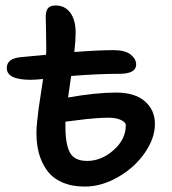

<svg xmlns="http://www.w3.org/2000/svg" viewBox="-20 -731 633 705"><path d="M291 -45.9Q243.2 -45.9 207.8 -61.8Q172.4 -77.6 152.3 -105.7Q132.3 -133.8 123 -167.7Q113.8 -201.7 113.8 -242.2Q113.8 -260.3 116.5 -286.6Q119.1 -313 122.1 -334Q125 -355 130.4 -389.4Q135.7 -423.8 138.2 -440.9Q109.4 -438 92.8 -438Q4.9 -438 4.9 -481Q4.9 -516.1 55.2 -521Q90.8 -524.4 148.9 -529.8Q149.9 -537.6 149.9 -553.2Q149.9 -582 148.9 -623.3Q147.9 -664.6 147.9 -668.9Q147.9 -690.9 156.2 -700.9Q164.6 -710.9 184.1 -710.9Q218.3 -710.9 238 -684.3Q257.8 -657.7 257.8 -610.8Q257.8 -583 252.9 -540Q339.8 -546.9 397.9 -546.9Q439 -546.9 459.5 -530.8Q480 -514.6 480 -494.1Q480 -460 418 -460Q340.8 -460 241.2 -452.1Q231 -382.8 230 -373Q332.5 -391.1 405.8 -391.1Q475.1 -391.1 512 -359.1Q548.8 -327.1 548.8 -275.9Q548.8 -222.7 511 -168.7Q473.1 -114.7 412.6 -80.3Q352.1 -45.9 291 -45.9ZM220.2 -266.1Q220.2 -201.2 236.8 -170.7Q253.4 -140.1 299.8 -140.1Q352.1 -140.1 397 -179.7Q441.9 -219.2 441.9 -271Q441.9 -282.2 424.1 -290.5Q406.2 -298.8 378.9 -298.8Q359.4 -298.8 335 -297.1Q310.5 -295.4 295.2 -293.5Q279.8 -291.5 253.2 -288.3Q226.6 -285.2 220.2 -284.2Z"/></svg>

Font: Shantell Sans Irregular Bouncy
Style: Regular
Weight: 500
Designer: Stephen Nixon, Anya Danilova, Shantell Martin
Foundry: Arrow Type
Version: Version 1.006;[9816181b4]